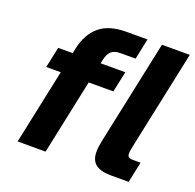

<svg xmlns="http://www.w3.org/2000/svg" viewBox="-125 -841 989 972"><g transform="rotate(20 370.0 -355.0)"><path d="M67.4 0 182.2 -543.2Q199.8 -624.2 251.1 -667.1Q302.4 -710 394.6 -710H508.6L485.2 -598.2H403.6Q371.8 -598.2 355.2 -583.7Q338.6 -569.2 331.2 -536L218 0ZM74.6 -403.8 98.4 -515.6H460L436.2 -403.8ZM569.4 0Q515 0 487.6 -20.9Q460.2 -41.8 460.2 -88Q460.2 -113.4 467.1 -146.2Q474 -179 481 -211.8L586.6 -710H736.6L629 -201.6Q625 -182 621.4 -164Q617.8 -146 617.8 -135.2Q617.8 -123.2 624.9 -117.5Q632 -111.8 648.6 -111.8H689L665.6 0Z"/></g></svg>

Font: Geist
Style: Italic
Weight: 400
Italic angle: -12°
Designer: Basement.studio, Andrés Briganti, Mateo Zaragoza
Foundry: Basement.studio, Vercel, Andrés Briganti, Guido Ferreyra, Mateo Zaragoza
Version: Version 1.500